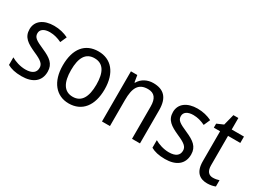

<svg xmlns="http://www.w3.org/2000/svg" viewBox="-42 -1213 2368 1777"><g transform="rotate(30 1142.5 -324.5)"><path d="M387 -147C387 -231 334 -268 245 -307C156 -346 126 -364 126 -409C126 -449 161 -475 223 -475C268 -475 311 -462 350 -443L380 -511C335 -533 285 -546 227 -546C118 -546 44 -494 44 -405C44 -319 100 -284 191 -243C279 -205 304 -181 304 -140C304 -92 270 -62 196 -62C140 -62 82 -82 45 -104V-23C82 -2 130 10 196 10C314 10 387 -44 387 -147Z M925 -269C925 -448 836 -546 702 -546C559 -546 478 -446 478 -269C478 -95 566 10 700 10C842 10 925 -95 925 -269ZM566 -269C566 -400 607 -473 701 -473C795 -473 837 -400 837 -269C837 -138 795 -62 702 -62C608 -62 566 -138 566 -269Z M1287 -546C1226 -546 1168 -518 1137 -463H1132L1120 -536H1052V0H1137V-278C1137 -408 1171 -473 1272 -473C1342 -473 1373 -430 1373 -345V0H1458V-355C1458 -487 1400 -546 1287 -546Z M1920 -147C1920 -231 1867 -268 1778 -307C1689 -346 1659 -364 1659 -409C1659 -449 1694 -475 1756 -475C1801 -475 1844 -462 1883 -443L1913 -511C1868 -533 1818 -546 1760 -546C1651 -546 1577 -494 1577 -405C1577 -319 1633 -284 1724 -243C1812 -205 1837 -181 1837 -140C1837 -92 1803 -62 1729 -62C1673 -62 1615 -82 1578 -104V-23C1615 -2 1663 10 1729 10C1847 10 1920 -44 1920 -147Z M2200 -62C2155 -62 2129 -92 2129 -153V-468H2260V-536H2129V-659H2076L2046 -541L1977 -511V-468H2044V-148C2044 -30 2102 10 2181 10C2212 10 2246 3 2266 -6V-73C2249 -67 2223 -62 2200 -62Z"/></g></svg>

Font: Noto Sans Myanmar UI SemiCondensed
Style: Regular
Weight: 400
Width: 4
Designer: Monotype Design Team
Foundry: Monotype Imaging Inc.
Version: Version 2.103